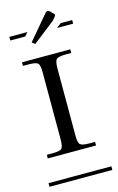

<svg xmlns="http://www.w3.org/2000/svg" viewBox="-129 -827 537 876"><g transform="rotate(-15 139.5 -388.5)"><path d="M-8.8 -17.1H288.1V0H-8.8ZM17.1 -127V-144H43.9Q79.1 -144 87.6 -152.8Q96.2 -161.6 96.2 -196.8V-511.2Q96.2 -546.4 87.6 -555.2Q79.1 -564 43.9 -564H17.1V-581.1H245.1V-564H219.2Q184.1 -564 175 -555.2Q166 -546.4 166 -511.2V-196.8Q166 -161.6 175 -152.8Q184.1 -144 219.2 -144H245.1V-127ZM-8.8 -708H76.2L62 -690.9H-8.8ZM233.9 -708H288.1V-690.9H211.9ZM198.2 -773.9 212.9 -759.8Q219.2 -753.4 219.2 -751Q219.2 -750 214.8 -743.2L202.1 -728L97.2 -646L83 -657.2L180.2 -772Q185.1 -776.9 189 -776.9Q193.8 -776.9 198.2 -773.9Z"/></g></svg>

Font: FoglihtenFr02
Style: Regular
Weight: 500
Version: Version 0.68